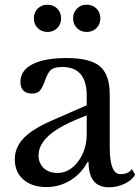

<svg xmlns="http://www.w3.org/2000/svg" viewBox="-20 -787 595 817"><path d="M349 -217V-296Q238 -254 191 -213Q144 -172 144 -126Q144 -93 166 -72Q188 -51 224 -51Q276 -51 312.5 -100Q349 -149 349 -217ZM205 -276 349 -339V-380Q349 -502 245 -502Q211 -502 196.5 -489.5Q182 -477 169 -437Q158 -409 147.5 -399Q137 -389 117 -389Q67 -389 67 -439Q67 -487 118 -513.5Q169 -540 263 -540Q364 -540 405.5 -504.5Q447 -469 447 -384V-160Q447 -46 492 -46Q528 -46 541 -68L555 -44Q543 -21 511 -5.5Q479 10 444 10Q357 10 357 -97H352Q326 -48 279.5 -19.5Q233 9 178 9Q116 9 79.5 -23Q43 -55 43 -109Q43 -159 80 -198.5Q117 -238 205 -276ZM140.5 -667.5Q124 -684 124 -709Q124 -734 140.5 -750.5Q157 -767 182 -767Q207 -767 223.5 -750.5Q240 -734 240 -709Q240 -684 223.5 -667.5Q207 -651 182 -651Q157 -651 140.5 -667.5ZM307.5 -667.5Q291 -684 291 -709Q291 -734 307.5 -750.5Q324 -767 349 -767Q374 -767 390.5 -750.5Q407 -734 407 -709Q407 -684 390.5 -667.5Q374 -651 349 -651Q324 -651 307.5 -667.5Z"/></svg>

Font: Libre Baskerville
Style: Regular
Weight: 400
Designer: Pablo Impallari, Rodrigo Fuenzalida
Foundry: Pablo Impallari, Rodrigo Fuenzalida
Version: Version 1.000